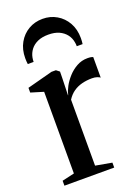

<svg xmlns="http://www.w3.org/2000/svg" viewBox="-146 -833 656 897"><g transform="rotate(-20 182.0 -384.0)"><path d="M13.5 0V-24.5L74.5 -38.5V-444.5L12 -463.5V-487L138.5 -520.5H160.5L176.5 -508L176 -476L173.5 -390L176 -395.5Q179 -411 190.5 -432.5Q202 -454 220.8 -474.8Q239.5 -495.5 264 -509.2Q288.5 -523 317.5 -523Q328 -523 334.8 -521.8Q341.5 -520.5 345.5 -518.5V-416.5Q340.5 -420.5 330.2 -424Q320 -427.5 305.5 -427.5Q279 -427.5 255.5 -421.5Q232 -415.5 213 -402.2Q194 -389 180 -367V-39L261 -24.5V0ZM183.5 -767.5Q222 -767.5 253.2 -749.2Q284.5 -731 303 -698.2Q321.5 -665.5 321.5 -622Q321.5 -613.5 321 -606.8Q320.5 -600 319.5 -592.5H290.5Q290.5 -597.5 290.2 -602.8Q290 -608 288.5 -613.5Q285 -634.5 271.8 -651.8Q258.5 -669 236.8 -679Q215 -689 183.5 -689Q152 -689 130 -679Q108 -669 95 -651.8Q82 -634.5 78 -613.5Q77 -608 76.5 -602.8Q76 -597.5 76 -592.5H47Q46 -600 45.5 -606.8Q45 -613.5 45 -622Q45 -665.5 63.5 -698.2Q82 -731 113.2 -749.2Q144.5 -767.5 183.5 -767.5Z"/></g></svg>

Font: Merriweather 120pt Medium
Style: Regular
Weight: 500
Version: Version 2.100